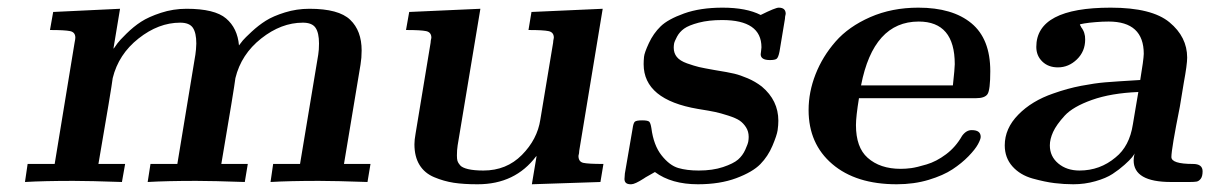

<svg xmlns="http://www.w3.org/2000/svg" viewBox="-20 -473 3145 499"><path d="M44.9 0 51.8 -46.9H122.1L173.8 -361.8Q175.8 -371.6 175.8 -375Q175.8 -389.2 162.4 -392.1Q148.9 -395 109.9 -395L118.2 -441.9L292 -450.2L274.9 -347.2H275.9Q280.8 -354 285.4 -360.6Q290 -367.2 308.6 -385.5Q327.1 -403.8 346.7 -416.5Q366.2 -429.2 398.2 -439.7Q430.2 -450.2 464.8 -450.2Q538.1 -450.2 567.6 -425Q597.2 -399.9 601.1 -355Q606 -361.8 611.1 -367.9Q616.2 -374 634 -390.6Q651.9 -407.2 670.9 -419.2Q689.9 -431.2 720.5 -440.7Q751 -450.2 784.2 -450.2Q860.4 -450.2 890.1 -421.6Q919.9 -393.1 919.9 -341.8Q919.9 -322.8 917 -305.2L874 -46.9H942.9L935.1 0Q851.1 -2.9 809.1 -2.9Q731.9 -2.9 683.1 0L689.9 -46.9H759.8L807.1 -331.1Q809.1 -343.3 809.1 -359.9Q809.1 -387.7 800 -400.9Q791 -414.1 767.1 -414.1Q710.9 -414.1 658.9 -373Q606.9 -332 591.8 -270Q588.9 -245.1 555.2 -46.9H624L616.2 0Q532.2 -2.9 490.2 -2.9Q414.1 -2.9 363.8 0L371.1 -46.9H440.9L487.8 -331.1Q489.7 -343.3 490.2 -359.9Q490.2 -387.7 481.2 -400.9Q472.2 -414.1 448.2 -414.1Q392.1 -414.1 340.1 -373Q288.1 -332 272.9 -270Q270 -245.1 235.8 -46.9H305.2L296.9 0Q212.9 -2.9 170.9 -2.9Q93.8 -2.9 44.9 0Z M1035.2 -395 1043.5 -441.9 1228.5 -450.2 1169.4 -95.2Q1167.5 -83 1167.5 -68.8Q1167.5 -60.1 1168.9 -54.9Q1170.4 -49.8 1175.8 -43.5Q1181.2 -37.1 1196.8 -33.4Q1212.4 -29.8 1236.3 -29.8Q1296.4 -29.8 1336.4 -70.3Q1376.5 -110.8 1384.3 -162.1L1417.5 -361.8Q1417.5 -364.7 1418 -367.4Q1418.5 -370.1 1418.9 -372.1Q1419.4 -374 1419.4 -375Q1419.4 -389.2 1405.8 -392.1Q1392.1 -395 1353.5 -395L1361.3 -441.9L1546.4 -450.2L1485.4 -81.1Q1485.4 -78.1 1484.9 -75Q1484.4 -71.8 1483.9 -70.3Q1483.4 -68.8 1483.4 -67.9Q1483.4 -52.7 1495.8 -49.8Q1508.3 -46.9 1548.3 -46.9L1540.5 0L1362.3 5.9L1374.5 -66.9H1373.5Q1318.8 5.9 1221.7 5.9Q1221.2 5.9 1220.2 5.9Q1185.1 5.9 1159.2 2Q1133.3 -2 1108.4 -12.5Q1083.5 -22.9 1070.3 -44.4Q1057.1 -65.9 1057.1 -98.1Q1057.1 -109.4 1060.1 -126L1099.1 -361.8Q1099.1 -364.7 1099.6 -367.4Q1100.1 -370.1 1100.6 -372.1Q1101.1 -374 1101.1 -375Q1101.1 -389.2 1087.6 -392.1Q1074.2 -395 1035.2 -395Z M1603 -7.8 1604 -22 1624 -138.2Q1626 -153.3 1629.9 -156.7Q1633.8 -160.2 1648.9 -160.2Q1664.1 -160.2 1667.5 -156.5Q1670.9 -152.8 1672.9 -140.1Q1678.7 -95.2 1699.5 -69.1Q1720.2 -43 1742.7 -36.4Q1765.1 -29.8 1795.9 -29.8Q1832 -29.8 1859.1 -38.8Q1886.2 -47.9 1898.2 -58.3Q1910.2 -68.8 1917 -84Q1923.8 -99.1 1924.8 -105.5Q1925.8 -111.8 1925.8 -117.2Q1925.8 -131.3 1918.9 -142.1Q1912.1 -152.8 1902.6 -159.4Q1893.1 -166 1872.6 -172.6Q1852.1 -179.2 1838.1 -182.1Q1824.2 -185.1 1793.9 -189.9Q1652.8 -213.9 1652.8 -306.2Q1652.8 -314.9 1653.8 -325.4Q1654.8 -335.9 1666.5 -361.1Q1678.2 -386.2 1697 -404.5Q1715.8 -422.9 1757.8 -438Q1799.8 -453.1 1857.9 -453.1Q1919.9 -453.1 1957 -434.1Q1995.1 -453.1 2003.9 -453.1Q2022 -453.1 2022 -437Q2022 -436 2021.5 -434.6Q2021 -433.1 2020.5 -429.9Q2020 -426.8 2020 -423.8L2005.9 -338.9Q2002.9 -323.7 1998.5 -320.3Q1994.1 -316.9 1981 -316.9Q1957 -316.9 1957 -332Q1957 -333 1958 -340.1Q1959 -347.2 1959 -350.1Q1959 -420.9 1856.9 -420.9Q1821.8 -420.9 1795.9 -414.1Q1770 -407.2 1758.1 -398.7Q1746.1 -390.1 1739.5 -377.7Q1732.9 -365.2 1731.9 -359.6Q1731 -354 1731 -349.1Q1731 -335 1739 -325Q1747.1 -314.9 1765.6 -308.3Q1784.2 -301.8 1796.6 -298.8Q1809.1 -295.9 1836.9 -291Q1873 -285.2 1888.4 -281.5Q1903.8 -277.8 1923.3 -269.5Q1942.9 -261.2 1960 -248Q2002.9 -211.9 2002.9 -159.2Q2002.9 -147.9 2001 -134.5Q1999 -121.1 1987.5 -94Q1976.1 -66.9 1956.1 -46.4Q1936 -25.9 1893.6 -10Q1851.1 5.9 1793.9 5.9Q1725.1 5.9 1682.1 -25.9Q1679.2 -23.9 1667.5 -17.6Q1655.8 -11.2 1652.8 -8.8Q1629.9 5.9 1620.6 5.9Q1620.6 5.9 1620.1 5.9Q1619.6 5.9 1619.1 5.9Q1603 5.9 1603 -7.8Z M2081.5 -187Q2081.5 -233.9 2099.6 -280Q2117.7 -326.2 2151.6 -365Q2185.5 -403.8 2241.7 -428.5Q2297.9 -453.1 2366.7 -453.1Q2455.6 -453.1 2504.6 -412.6Q2553.7 -372.1 2553.7 -288.1Q2553.7 -239.3 2546.6 -228.5Q2539.6 -217.8 2516.6 -217.8H2212.4Q2204.6 -169.9 2204.6 -147.9Q2204.6 -89.8 2234.9 -63Q2267.1 -34.2 2320.8 -34.2Q2334 -34.2 2348.4 -36.1Q2362.8 -38.1 2388.2 -45.7Q2413.6 -53.2 2438.7 -72Q2463.9 -90.8 2480.5 -120.1Q2491.7 -135.3 2505.9 -134.8Q2528.8 -134.8 2528.8 -117.2Q2528.8 -111.3 2521.7 -98.1Q2514.6 -85 2497.1 -66.9Q2479.5 -48.8 2455.6 -33Q2431.6 -17.1 2393.6 -5.6Q2355.5 5.9 2310.5 5.9Q2204.6 5.9 2143.1 -46.6Q2081.5 -99.1 2081.5 -187ZM2217.8 -251H2456.5Q2461.4 -295.9 2461.4 -306.2Q2461.4 -417 2367.7 -417Q2250 -417 2217.8 -251Z M2591.3 -95.2Q2591.3 -139.2 2626.5 -175Q2661.6 -210.9 2717.3 -230Q2754.4 -243.2 2790 -250Q2825.7 -256.8 2852.1 -259Q2878.4 -261.2 2943.4 -265.1Q2952.1 -316.9 2952.6 -333Q2952.6 -417 2861.3 -417Q2845.2 -417 2827.4 -415.5Q2809.6 -414.1 2798.1 -412.1Q2786.6 -410.2 2786.6 -409.2Q2786.6 -408.2 2788.1 -406Q2789.6 -403.8 2789.6 -402.8Q2800.8 -388.7 2800.3 -370.1Q2800.3 -339.4 2778.8 -318.6Q2757.3 -297.9 2729.5 -297.9Q2704.6 -297.9 2689 -313Q2673.3 -328.1 2673.3 -351.1Q2673.3 -453.1 2866.7 -453.1Q2973.6 -453.1 3019.5 -415Q3065.4 -377 3065.4 -323.2Q3065.4 -305.2 3056.6 -257.8Q3047.9 -203.6 3046.4 -195.8Q3024.4 -85.9 3024.4 -64.9Q3024.4 -46.9 3080.6 -46.9Q3105.5 -46.9 3105.5 -27.8Q3105.5 -14.6 3100.6 -8.3Q3095.7 -2 3089.6 -1Q3083.5 0 3071.3 0H3023.4Q2926.3 0 2926.3 -56.2Q2926.3 -64 2928.7 -74.2Q2927.7 -71.3 2922.1 -64.2Q2916.5 -57.1 2902.6 -44.7Q2888.7 -32.2 2871.6 -21Q2854.5 -9.8 2826.9 -2Q2799.3 5.9 2769.5 5.9Q2745.6 5.9 2720.9 2.9Q2696.3 0 2663.8 -9Q2631.3 -18.1 2611.3 -40.5Q2591.3 -63 2591.3 -95.2ZM2708.5 -95.2Q2708.5 -66.4 2730.5 -48.1Q2752.4 -29.8 2785.6 -29.8Q2838.9 -29.8 2879.4 -64Q2915.5 -92.8 2924.3 -149.9Q2926.3 -164.1 2931.4 -192.1Q2936.5 -220.2 2938.5 -233.9Q2867.7 -231 2818.1 -213.4Q2768.6 -195.8 2747.1 -172.4Q2725.6 -148.9 2717 -130.1Q2708.5 -111.3 2708.5 -95.2Z"/></svg>

Font: CMU Serif Extra
Style: BoldSlanted
Weight: 700
Italic angle: -9.46001°
Version: Version 0.7.0